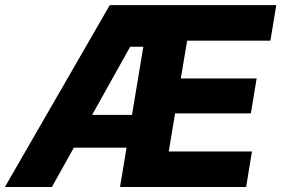

<svg xmlns="http://www.w3.org/2000/svg" viewBox="-46 -748 1125 768"><path d="M-26.4 0 393.1 -727.5H1059.1L1035.6 -585.4H702.6L677.2 -434.1H980.5L957.5 -294.4H654.3L628.9 -142.1H961.9L938.5 0H434.1L527.3 -561H474.6L161.6 0ZM172.4 -157.2 193.8 -288.6H570.8L549.3 -157.2Z"/></svg>

Font: Inter 18pt ExtraBold
Style: Italic
Weight: 800
Italic angle: -9.3988°
Designer: Rasmus Andersson
Foundry: rsms
Version: Version 4.001;git-66647c0bb